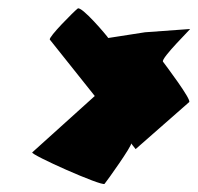

<svg xmlns="http://www.w3.org/2000/svg" viewBox="-20 -597 485 470"><path d="M59 -224C53 -219 230 -140 236 -147C242 -154 304 -241 301 -246L312 -232L443 -347C450 -352 385 -438 379 -446C373 -454 452 -531 445 -526L335 -518L245 -504C243 -508 179 -584 170 -576C161 -569 98 -506 102 -500L212 -362Z"/></svg>

Font: Ampere
Style: SuCndIta
Weight: 400
Version: Version 1